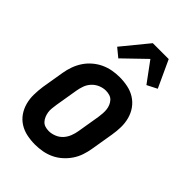

<svg xmlns="http://www.w3.org/2000/svg" viewBox="-228 -856 956 956"><g transform="rotate(45 250.0 -378.0)"><path d="M206 8Q176 8 147.5 2Q119 -4 95.5 -19Q72 -34 56.5 -56.5Q41 -79 33.5 -106.5Q26 -134 26.5 -163.5Q27 -193 31 -222L51 -342Q55 -367 64 -392Q73 -417 87.5 -439Q102 -461 123 -479Q144 -497 168 -508Q192 -519 217 -523.5Q242 -528 267 -528Q297 -528 325.5 -522Q354 -516 377.5 -501Q401 -486 417 -463.5Q433 -441 440.5 -413.5Q448 -386 447.5 -356.5Q447 -327 442 -298L422 -178Q418 -153 409.5 -128Q401 -103 386 -81Q371 -59 350.5 -41Q330 -23 306 -12Q282 -1 256.5 3.5Q231 8 206 8ZM207 -88Q226 -88 246 -96Q266 -104 280 -119.5Q294 -135 301.5 -154.5Q309 -174 312 -193L332 -313Q334 -327 335 -341Q336 -355 334.5 -368Q333 -381 328 -393Q323 -405 314.5 -414.5Q306 -424 293 -428Q280 -432 266 -432Q247 -432 227.5 -424Q208 -416 193.5 -400.5Q179 -385 172 -365.5Q165 -346 162 -327L142 -207Q140 -193 138.5 -179Q137 -165 139 -152Q141 -139 146 -127Q151 -115 159.5 -105.5Q168 -96 180.5 -92Q193 -88 207 -88ZM196 -589 151 -626 264 -764H376L442 -621L389 -594L311 -700Z"/></g></svg>

Font: Iosevka Curly
Style: Bold Italic
Weight: 700
Italic angle: -9°
Monospace: yes
Designer: Belleve Invis
Foundry: Belleve Invis
Version: Version 22.1.2; ttfautohint (v1.8.4)